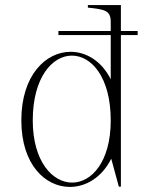

<svg xmlns="http://www.w3.org/2000/svg" viewBox="-20 -720 591 756"><path d="M210 -598V-582H416V-408C380 -480 319 -516 258 -516C161 -516 64 -425 64 -246C64 -71 159 16 255 16C318 16 381 -21 418 -95L448 15H456V-582H522V-598H456V-700H326V-690C393 -683 417 -679 416 -631V-598ZM264 -1C187 -1 109 -84 109 -246C109 -415 186 -501 263 -501C340 -501 416 -416 416 -246C416 -82 340 -1 264 -1Z"/></svg>

Font: Sprat Condensed Thin
Style: Regular
Weight: 100
Width: 3
Designer: Ethan Nakache
Foundry: Collletttivo
Version: Version 2.000;Glyphs 3.2 (3217)